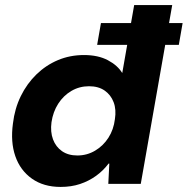

<svg xmlns="http://www.w3.org/2000/svg" viewBox="-20 -725 740 757"><path d="M363 -548 378 -634H700L685 -548ZM219 12Q152 12 106 -20.5Q60 -53 40.5 -109Q21 -165 31 -238Q38 -297 62 -346Q86 -395 123.5 -431.5Q161 -468 208.5 -488Q256 -508 311 -508Q367 -508 405.5 -487.5Q444 -467 462 -437L509 -705H659L535 0H407L411 -80H408Q387 -52 358.5 -31.5Q330 -11 295.5 0.5Q261 12 219 12ZM285 -112Q323 -112 355 -131Q387 -150 407.5 -182Q428 -214 433 -255Q439 -293 428 -322Q417 -351 392.5 -368Q368 -385 331 -385Q293 -385 261.5 -366.5Q230 -348 209.5 -316Q189 -284 183 -243Q178 -205 189 -175.5Q200 -146 224.5 -129Q249 -112 285 -112Z"/></svg>

Font: DM Sans 36pt Black
Style: Italic
Weight: 900
Italic angle: -10°
Designer: Colophon Foundry, Jonny Pinhorn
Foundry: Colophon Foundry
Version: Version 4.004;gftools[0.9.30]